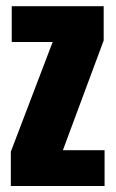

<svg xmlns="http://www.w3.org/2000/svg" viewBox="-20 -618 385 638"><path d="M16 0V-114L155 -478.5H19V-597.5H324.5V-483.5L189 -119H327.5V0Z"/></svg>

Font: Anybody Condensed ExtraBold
Style: Regular
Weight: 800
Width: 3
Designer: Tyler Finck
Foundry: Etcetera Type Company
Version: Version 1.010; ttfautohint (v1.8.3) -l 8 -r 50 -G 200 -x 14 